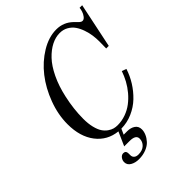

<svg xmlns="http://www.w3.org/2000/svg" viewBox="-268 -864 1236 1236"><g transform="rotate(-45 350.0 -246.0)"><path d="M700.2 -722.2 636.2 -416H612.8Q613.8 -429.2 613.8 -479Q613.8 -507.3 609.9 -535.4Q606 -563.5 595.7 -593.5Q585.4 -623.5 569.8 -646.2Q554.2 -668.9 528.8 -683.6Q503.4 -698.2 471.2 -698.2Q433.6 -698.2 395.5 -679Q357.4 -659.7 321.8 -622.3Q286.1 -585 256.1 -522.7Q226.1 -460.4 209 -381.8Q188 -287.1 188 -200.2Q188 -155.8 196.5 -121.3Q205.1 -86.9 218.3 -67.1Q231.4 -47.4 249.3 -34.9Q267.1 -22.5 283 -18.3Q298.8 -14.2 315.9 -14.2Q354 -14.2 390.1 -27.1Q426.3 -40 455.3 -62Q484.4 -84 509.3 -113.5Q534.2 -143.1 551.8 -175.5Q569.3 -208 581.1 -242.2L611.8 -231Q596.7 -183.6 569.6 -140.1Q542.5 -96.7 505.4 -61Q468.3 -25.4 419.2 -3.9Q370.1 17.6 316.9 18.1L299.8 56.2H331.1Q363.8 56.2 385.5 71Q407.2 85.9 407.2 115.2Q407.2 134.8 398.2 155.5Q389.2 176.3 372.1 195.1Q355 213.9 325.2 225.8Q295.4 237.8 258.8 237.8Q225.1 237.8 200.9 223.6Q176.8 209.5 176.8 183.1Q176.8 166.5 187.5 152.3Q198.2 138.2 213.9 138.2Q236.8 138.2 236.8 165V179.2Q236.8 195.8 247.6 204.8Q258.3 213.9 277.8 213.9Q314 213.9 334.5 194.3Q355 174.8 355 147Q355 111.8 297.9 111.8H249L291 17.1Q200.7 7.8 146.2 -62.7Q91.8 -133.3 91.8 -247.1Q91.8 -334 124.8 -422.1Q157.7 -510.3 210.4 -577.6Q263.2 -645 333 -687.5Q402.8 -730 472.2 -730Q537.6 -730 585 -684.1Q589.8 -679.7 597.7 -671.4Q605.5 -663.1 609.4 -659.4Q613.3 -655.8 619.1 -652.3Q625 -648.9 630.9 -648.9Q644 -648.9 654.8 -663.1Q665.5 -677.2 670.7 -693.1Q675.8 -709 676.8 -722.2Z"/></g></svg>

Font: Flanker Steampunk
Style: Italic
Weight: 400
Italic angle: -12°
Designer: Alexey Kryukov, Leonardo Di Lena
Foundry: Alexey Kryukov, Leonardo Di Lena
Version: 1.210